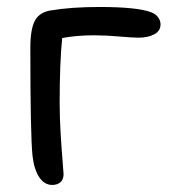

<svg xmlns="http://www.w3.org/2000/svg" viewBox="-20 -520 484 550"><path d="M129.9 9.8Q106.9 9.8 92.3 -12.5Q77.6 -34.7 73.2 -73.2Q66.9 -131.8 66.9 -383.8Q66.9 -436.5 80.1 -460.9Q93.3 -485.4 126 -490.2Q184.6 -500 265.1 -500Q373 -500 413.1 -484.9Q425.8 -480 432.9 -470.5Q439.9 -460.9 439.9 -450.2Q439.9 -431.2 421.6 -421.6Q403.3 -412.1 377 -412.1Q358.9 -412.1 321 -415.5Q283.2 -418.9 248 -418.9Q201.2 -418.9 158.2 -411.1Q150.9 -340.8 150.9 -226.1Q150.9 -182.6 153.8 -135.5Q156.7 -88.4 159.4 -57.1Q162.1 -25.9 162.1 -21Q162.1 -5.9 153.1 2Q144 9.8 129.9 9.8Z"/></svg>

Font: Shantell Sans Normal
Style: Regular
Weight: 400
Designer: Stephen Nixon, Anya Danilova, Shantell Martin
Foundry: Arrow Type
Version: Version 1.006;[559af2be0]